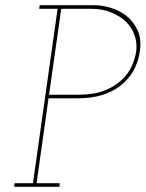

<svg xmlns="http://www.w3.org/2000/svg" viewBox="-20 -720 561 740"><path d="M36 -14 35 0H209L210 -14H121L167 -341H279Q382 -341 444.5 -390Q507 -439 519 -522Q526 -570 510 -604Q494 -638 467 -659Q440 -680 406.5 -690Q373 -700 344 -700H133L131 -686H202L107 -14ZM169 -355 216 -686H332Q374 -686 407.5 -672.5Q441 -659 465 -637Q488 -614 498.5 -584.5Q509 -555 505 -522Q501 -495 488 -465.5Q475 -436 449 -412Q423 -387 382.5 -371Q342 -355 284 -355Z"/></svg>

Font: Josefin Slab Thin Thin
Style: Italic
Weight: 250
Italic angle: -12°
Version: Version 2.000